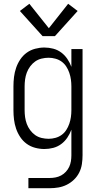

<svg xmlns="http://www.w3.org/2000/svg" viewBox="-20 -779 515 1014"><path d="M130 215V161H242Q258 161 273.5 158Q289 155 303 147.5Q317 140 328 128Q339 116 345.5 102Q352 88 354.5 72.5Q357 57 357 41V-94Q349 -72 335.5 -52Q322 -32 303 -18Q284 -4 261 2Q238 8 214 8Q190 8 165.5 1.5Q141 -5 121 -19.5Q101 -34 87 -55Q73 -76 65 -99.5Q57 -123 54 -147.5Q51 -172 51 -197V-323Q51 -348 54 -372.5Q57 -397 65 -420.5Q73 -444 87 -465Q101 -486 121 -500.5Q141 -515 165.5 -521.5Q190 -528 214 -528Q238 -528 261 -522Q284 -516 303 -502Q322 -488 335.5 -468Q349 -448 357 -426V-520H416V41Q416 64 412.5 87.5Q409 111 398.5 132Q388 153 371 169.5Q354 186 333 196.5Q312 207 289 211Q266 215 242 215ZM237 -46Q255 -46 273 -51Q291 -56 305.5 -66.5Q320 -77 330 -92.5Q340 -108 346 -125.5Q352 -143 354.5 -161Q357 -179 357 -197V-323Q357 -341 354.5 -359Q352 -377 346 -394.5Q340 -412 330 -427.5Q320 -443 305.5 -453.5Q291 -464 273 -469Q255 -474 237 -474Q218 -474 199.5 -469.5Q181 -465 166 -454.5Q151 -444 139.5 -428.5Q128 -413 121.5 -395.5Q115 -378 112.5 -359.5Q110 -341 110 -323V-197Q110 -179 112.5 -160.5Q115 -142 121.5 -124.5Q128 -107 139.5 -91.5Q151 -76 166 -65.5Q181 -55 199.5 -50.5Q218 -46 237 -46ZM205 -588 85 -721 135 -759 238 -630 340 -759 390 -721 270 -588Z"/></svg>

Font: Iosevka QP Light
Style: Regular
Weight: 300
Designer: Belleve Invis
Foundry: Belleve Invis
Version: Version 20.0.0; ttfautohint (v1.8.4)